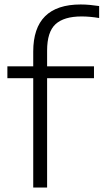

<svg xmlns="http://www.w3.org/2000/svg" viewBox="-20 -838 463 858"><path d="M128.5 0V-488.5H13V-541.5H128.5V-607.5Q128.5 -818 340.5 -818Q361.5 -818 382.2 -816Q403 -814 423 -811V-757.5Q381.5 -764.5 344.5 -764.5Q266 -764.5 228.2 -730Q190.5 -695.5 190.5 -612V-541.5H400V-488.5H190.5V0Z"/></svg>

Font: Encode Sans Exp Lt
Style: Regular
Weight: 300
Width: 7
Designer: Multiple Designers
Foundry: Impallari Type
Version: Version 3.002; ttfautohint (v1.8.3) -l 8 -r 50 -G 200 -x 14 